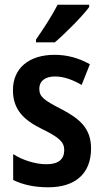

<svg xmlns="http://www.w3.org/2000/svg" viewBox="-20 -786 440 816"><path d="M359 -756V-766H225C202 -721 167 -667 133 -618V-606H213C259 -645 331 -718 359 -756ZM367 -155C367 -240 319 -281 243 -321C167 -360 147 -374 147 -409C147 -441 171 -461 214 -461C252 -461 291 -446 327 -425L362 -513C315 -539 267 -553 212 -553C104 -553 35 -497 35 -403C35 -320 81 -276 158 -238C234 -201 253 -181 253 -148C253 -109 228 -88 178 -88C129 -88 75 -106 36 -131V-21C77 -1 126 10 185 10C301 10 367 -49 367 -155Z"/></svg>

Font: Noto Sans Lao UI Cond SemBd
Style: Regular
Weight: 600
Width: 3
Designer: Monotype Design Team
Foundry: Monotype Imaging Inc.
Version: Version 2.000